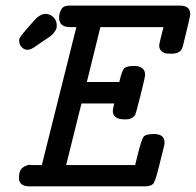

<svg xmlns="http://www.w3.org/2000/svg" viewBox="-20 -659 693 679"><path d="M46.9 -29.8Q46.9 -56.6 60.5 -66.4Q74.2 -76.2 87.9 -76.2L91.8 -75.2H127.9L250 -563H229Q189 -563 189 -596.2Q189 -611.3 196.5 -625.2Q204.1 -639.2 224.1 -639.2H616.2Q653.3 -639.2 652.8 -607.9Q652.8 -601.1 627 -497.1Q621.1 -469.2 588.9 -469.2H586.9Q568.8 -469.2 565.9 -470.2Q543 -477.1 543 -498Q543 -504.9 558.1 -563H335L287.1 -369.1H401.9Q411.6 -411.1 419.9 -418Q428.7 -425.8 456.1 -425.8Q473.1 -425.8 483.2 -417.5Q493.2 -409.2 493.2 -395Q493.2 -386.2 477.1 -322.5Q460.9 -258.8 459 -254.9Q450.2 -236.8 422.9 -236.8H420.9Q378.9 -236.8 378.9 -267.1Q378.9 -272.9 383.8 -293H268.1L213.9 -75.2H458Q460.9 -87.4 465.8 -106.9Q480 -165 487.5 -175Q495.1 -185.1 523.9 -185.1Q562 -185.1 562 -154.8Q562 -149.9 560.1 -142.1Q554.2 -120.1 545.9 -85Q531.7 -25.9 524.4 -12.9Q517.1 0 493.2 0H85Q46.9 0 46.9 -29.8ZM47.9 -514.2Q47.9 -516.1 47.9 -518.1Q47.9 -520 48.3 -521.5Q48.8 -522.9 50.3 -524.9Q51.8 -526.9 52.7 -528.8Q53.7 -530.8 56.2 -534.4Q58.6 -538.1 60.8 -540.5Q63 -543 67.4 -548.1Q71.8 -553.2 75.2 -557.1Q78.6 -561 85.2 -568.6Q91.8 -576.2 97.7 -583Q120.6 -609.9 140.6 -609.9Q157.7 -609.9 169.2 -597.9Q180.7 -585.9 180.7 -569.8Q180.7 -564 179.7 -559.1Q178.7 -554.2 174.8 -549.1Q170.9 -543.9 168.5 -540.5Q166 -537.1 158 -531Q149.9 -524.9 145.3 -522Q140.6 -519 128.7 -511Q116.7 -502.9 109.9 -498Q89.8 -482.9 77.9 -482.9Q65.9 -482.9 56.9 -491.9Q47.9 -501 47.9 -514.2ZM47.9 -514.2Q47.9 -516.1 47.9 -518.1Q47.9 -520 48.3 -521.5Q48.8 -522.9 50.3 -524.9Q51.8 -526.9 52.7 -528.8Q53.7 -530.8 56.2 -534.4Q58.6 -538.1 60.8 -540.5Q63 -543 67.4 -548.1Q71.8 -553.2 75.2 -557.1Q78.6 -561 85.2 -568.6Q91.8 -576.2 97.7 -583Q120.6 -609.9 140.6 -609.9Q157.7 -609.9 169.2 -597.9Q180.7 -585.9 180.7 -569.8Q180.7 -564 179.7 -559.1Q178.7 -554.2 174.8 -549.1Q170.9 -543.9 168.5 -540.5Q166 -537.1 158 -531Q149.9 -524.9 145.3 -522Q140.6 -519 128.7 -511Q116.7 -502.9 109.9 -498Q89.8 -482.9 77.9 -482.9Q65.9 -482.9 56.9 -491.9Q47.9 -501 47.9 -514.2Z"/></svg>

Font: CMU Typewriter Text
Style: BoldItalic
Weight: 700
Italic angle: -14.04°
Version: Version 0.7.0